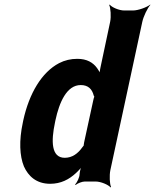

<svg xmlns="http://www.w3.org/2000/svg" viewBox="-20 -796 679 842"><path d="M309 13 312 15C320 8 340 0 352 0H399C422 0 455 14 465 26L467 24C461 11 459 -26 464 -50L604 -700C609 -724 627 -761 639 -774V-776C624 -764 586 -750 563 -750H525C502 -750 470 -764 461 -776L459 -774C465 -761 468 -724 463 -700L421 -502C418 -489 416 -472 418 -464L423 -465C422 -474 412 -488 406 -497C388 -522 361 -538 319 -538C291 -538 264 -532 239 -519C163 -479 108 -387 82 -268L80 -258C63 -179 66 -112 85 -66C104 -24 139 10 200 10C247 10 283 -9 313 -37C324 -47 339 -63 344 -73L341 -74C335 -65 330 -46 329 -32C329 -19 318 5 309 13ZM389 -356 349 -172C349 -170 346 -156 347 -155L350 -159C349 -160 342 -152 341 -150C322 -123 297 -104 264 -104C204 -104 204 -178 221 -258L223 -268C240 -348 273 -423 334 -423C367 -423 384 -405 391 -377C392 -376 395 -368 396 -369L394 -373C393 -372 389 -358 389 -356Z"/></svg>

Font: Asimov
Style: EdgeExtremeIt
Weight: 500
Designer: Google
Version: Version 2.000980: 2014